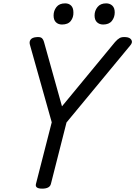

<svg xmlns="http://www.w3.org/2000/svg" viewBox="-20 -1109 805 1143"><path d="M231 14Q187 14 194 -14L288 -381L158 -843Q153 -861 162.5 -873.5Q172 -886 197 -888Q219 -890 228 -883Q237 -876 242 -859L349 -476L665 -859Q680 -876 693 -883Q706 -890 730 -888Q754 -886 762.5 -871Q771 -856 755 -838L376 -380L283 -14Q276 14 231 14ZM349 -963Q327 -963 313 -976.5Q299 -990 299 -1017Q299 -1045 316 -1067Q333 -1089 368 -1089Q390 -1089 403.5 -1075.5Q417 -1062 417 -1035Q418 -1006 401.5 -984.5Q385 -963 349 -963ZM594 -963Q572 -963 557.5 -976.5Q543 -990 543 -1017Q543 -1045 560.5 -1067Q578 -1089 612 -1089Q634 -1089 648.5 -1075.5Q663 -1062 663 -1035Q663 -1006 646 -984.5Q629 -963 594 -963Z"/></svg>

Font: Playwrite IS
Style: Regular
Weight: 400
Designer: Veronika Burian, José Scaglione
Foundry: TypeTogether
Version: Version 1.002